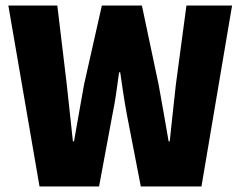

<svg xmlns="http://www.w3.org/2000/svg" viewBox="-20 -670 864 690"><path d="M122 0 10 -650H186L220 -366Q225 -315 231 -264Q237 -213 242 -162H246Q255 -213 264 -264.5Q273 -316 282 -366L346 -650H490L550 -366Q559 -317 568 -265.5Q577 -214 586 -162H590Q595 -214 601 -265.5Q607 -317 612 -366L650 -650H814L704 0H486L436 -258Q429 -296 423 -335Q417 -374 412 -410H408Q403 -374 397.5 -335Q392 -296 384 -258L336 0Z"/></svg>

Font: Source Sans 3 Black
Style: Regular
Weight: 900
Designer: Paul D. Hunt
Foundry: Adobe
Version: Version 3.046;hotconv 1.0.118;makeotfexe 2.5.65603